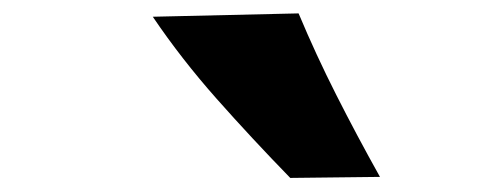

<svg xmlns="http://www.w3.org/2000/svg" viewBox="-20 -900 721 281"><path d="M404.8 -639.6Q348.6 -697.3 297.1 -755.4Q245.6 -813.5 203.6 -875.5L417 -880.4Q442.4 -819.8 472.2 -761Q502 -702.1 536.1 -641.1Z"/></svg>

Font: Pinar DS4 ExtraBold
Style: Regular
Weight: 800
Designer: Amin Abedi
Version: Version 3.000